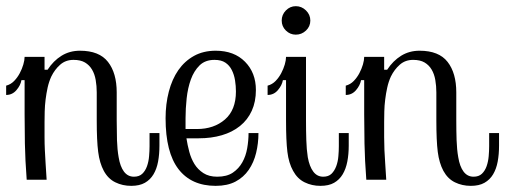

<svg xmlns="http://www.w3.org/2000/svg" viewBox="-20 -585 1644 625"><path d="M134.8 -357.9Q153.8 -387.2 180.4 -403.6Q207 -419.9 240.2 -419.9Q303.2 -419.9 331.5 -383.5Q359.9 -347.2 359.9 -284.2V-192.9Q359.9 -159.2 360.8 -128.7Q361.8 -98.1 366.2 -73.2Q371.1 -43 383.5 -26.4Q396 -9.8 416 -9.8Q433.1 -9.8 443.1 -19.3Q453.1 -28.8 458.5 -43.9Q463.9 -59.1 465.3 -76.7Q466.8 -94.2 466.8 -108.9V-151.9H499V-110.8Q499 -83 494.6 -59.1Q490.2 -35.2 479.7 -17.6Q469.2 0 451.7 10Q434.1 20 407.2 20Q378.9 20 355.5 8.5Q332 -2.9 317.9 -28.8Q304.2 -54.2 299.6 -90.6Q294.9 -127 294.9 -192.9V-284.2Q294.9 -305.2 291.5 -324.7Q288.1 -344.2 279.5 -358.6Q271 -373 256.6 -381.6Q242.2 -390.1 219.2 -390.1Q193.8 -390.1 176 -374.5Q158.2 -358.9 147 -335.9Q139.2 -318.8 135 -299.8Q130.9 -280.8 128.4 -261Q126 -241.2 125.5 -222.2Q125 -203.1 125 -188Q125 -159.2 125 -138.2Q125 -117.2 126 -96.7Q127 -76.2 128.4 -53.5Q129.9 -30.8 131.8 0H66.9Q62 -64 61 -117.9Q60.1 -171.9 60.1 -212.9V-324.2H49.8Q46.9 -307.1 33.4 -291.5Q20 -275.9 0 -275.9V-306.2Q15.1 -310.1 26.1 -321.5Q37.1 -333 44.4 -346.9Q51.8 -360.8 55.9 -375Q60.1 -389.2 60.1 -399.9H125V-357.9Z M519 -200.2Q519 -246.1 529.5 -286.6Q540 -327.1 560.5 -356.7Q581.1 -386.2 611.6 -403.1Q642.1 -419.9 682.1 -419.9Q742.2 -419.9 777.6 -384Q813 -348.1 813 -292Q813 -253.9 799.6 -224.4Q786.1 -194.8 761.2 -174.8Q736.3 -154.8 702.1 -144.8Q668 -134.8 627 -134.8H586.9Q590.3 -112.8 596.2 -90.8Q602.1 -68.8 613 -51Q624 -33.2 642.1 -21.5Q660.2 -9.8 687 -9.8Q718.3 -9.8 737.8 -22.9Q757.3 -36.1 768.8 -56.6Q780.3 -77.1 784.7 -102.5Q789.1 -127.9 789.1 -151.9H821.3Q821.3 -118.2 813.7 -87.2Q806.2 -56.2 789.6 -32Q772.9 -7.8 746.6 6.1Q720.2 20 682.1 20Q603 20 561 -34.4Q519 -88.9 519 -200.2ZM584 -165H621.1Q676.3 -165 712.2 -196Q748 -227.1 748 -287.1Q748 -305.2 745.1 -323.5Q742.2 -341.8 734.6 -356.9Q727.1 -372.1 713.6 -381.1Q700.2 -390.1 678.2 -390.1Q647.9 -390.1 629.6 -372.1Q611.3 -354 601.3 -326.4Q591.3 -298.8 587.6 -264.9Q584 -231 584 -200.2Z M942.9 -564.9Q961.9 -564.9 976.1 -551Q990.2 -537.1 990.2 -518.1Q990.2 -499 976.1 -485.6Q961.9 -472.2 942.9 -472.2Q924.3 -472.2 910.6 -485.6Q897 -499 897 -518.1Q897 -537.1 910.6 -551Q924.3 -564.9 942.9 -564.9ZM911.1 -324.2H900.9Q897.9 -307.1 884.5 -291.5Q871.1 -275.9 851.1 -275.9V-306.2Q866.2 -310.1 877.2 -321.5Q888.2 -333 895.5 -346.9Q902.8 -360.8 907 -375Q911.1 -389.2 911.1 -399.9H976.1V-192.9Q976.1 -159.2 977.1 -128.7Q978 -98.1 981.9 -73.2Q987.3 -43 999.8 -26.4Q1012.2 -9.8 1032.2 -9.8Q1049.3 -9.8 1059.1 -19.3Q1068.8 -28.8 1074.5 -43.9Q1080.1 -59.1 1081.5 -76.7Q1083 -94.2 1083 -108.9V-151.9H1115.2V-110.8Q1115.2 -83 1110.6 -59.1Q1106 -35.2 1095.5 -17.6Q1085 0 1067.6 10Q1050.3 20 1022.9 20Q995.1 20 971.7 8.5Q948.2 -2.9 934.1 -28.8Q919.9 -54.2 915.5 -90.6Q911.1 -127 911.1 -192.9Z M1240.2 -357.9Q1259.3 -387.2 1285.9 -403.6Q1312.5 -419.9 1345.7 -419.9Q1408.7 -419.9 1437 -383.5Q1465.3 -347.2 1465.3 -284.2V-192.9Q1465.3 -159.2 1466.3 -128.7Q1467.3 -98.1 1471.7 -73.2Q1476.6 -43 1489 -26.4Q1501.5 -9.8 1521.5 -9.8Q1538.6 -9.8 1548.6 -19.3Q1558.6 -28.8 1564 -43.9Q1569.3 -59.1 1570.8 -76.7Q1572.3 -94.2 1572.3 -108.9V-151.9H1604.5V-110.8Q1604.5 -83 1600.1 -59.1Q1595.7 -35.2 1585.2 -17.6Q1574.7 0 1557.1 10Q1539.6 20 1512.7 20Q1484.4 20 1460.9 8.5Q1437.5 -2.9 1423.3 -28.8Q1409.7 -54.2 1405 -90.6Q1400.4 -127 1400.4 -192.9V-284.2Q1400.4 -305.2 1397 -324.7Q1393.6 -344.2 1385 -358.6Q1376.5 -373 1362.1 -381.6Q1347.7 -390.1 1324.7 -390.1Q1299.3 -390.1 1281.5 -374.5Q1263.7 -358.9 1252.4 -335.9Q1244.6 -318.8 1240.5 -299.8Q1236.3 -280.8 1233.9 -261Q1231.4 -241.2 1231 -222.2Q1230.5 -203.1 1230.5 -188Q1230.5 -159.2 1230.5 -138.2Q1230.5 -117.2 1231.4 -96.7Q1232.4 -76.2 1233.9 -53.5Q1235.4 -30.8 1237.3 0H1172.4Q1167.5 -64 1166.5 -117.9Q1165.5 -171.9 1165.5 -212.9V-324.2H1155.3Q1152.3 -307.1 1138.9 -291.5Q1125.5 -275.9 1105.5 -275.9V-306.2Q1120.6 -310.1 1131.6 -321.5Q1142.6 -333 1149.9 -346.9Q1157.2 -360.8 1161.4 -375Q1165.5 -389.2 1165.5 -399.9H1230.5V-357.9Z"/></svg>

Font: Sevillana
Style: Regular
Weight: 400
Designer: Olga Umpeleva
Foundry: Brownfox
Version: Version 1.001